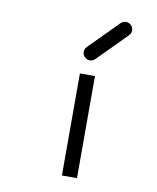

<svg xmlns="http://www.w3.org/2000/svg" viewBox="-78 -779 647 791"><g transform="rotate(10 246.0 -383.5)"><path d="M235 -476H298V-49H235ZM235 -566Q235 -579 244 -588L364 -709Q373 -718 385 -718Q398 -718 407 -709Q416 -700 416 -687Q416 -675 407 -666L287 -545Q278 -536 265 -536Q253 -536 244 -545Q235 -554 235 -566Z"/></g></svg>

Font: IBM 3270 Semi-Condensed
Style: Condensed
Weight: 400
Monospace: yes
Version: Version 2.3.1